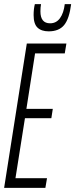

<svg xmlns="http://www.w3.org/2000/svg" viewBox="-25 -911 365 931"><path d="M-5 0 105 -700H297L289 -652H145L103 -383H231L224 -338H96L50 -47H203L195 0ZM211 -759Q176 -759 157 -777Q138 -795 138 -838Q138 -867 144 -891H174Q171 -876 171 -856Q171 -798 218 -798Q248 -798 266 -823Q284 -848 289 -891H320Q311 -820 286 -789.5Q261 -759 211 -759Z"/></svg>

Font: Georama ExtraCondensed Light
Style: Italic
Weight: 300
Width: 2
Italic angle: -9°
Designer: Jean-Baptiste Levee
Foundry: Production Type
Version: Version 1.000